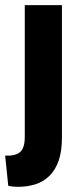

<svg xmlns="http://www.w3.org/2000/svg" viewBox="-38 -547 311 744"><path d="M32 177Q22 177 13 176Q4 175 -6 173L-18 56Q22 58 40 42Q58 26 58 -16V-527H202V-14Q202 40 189 76.5Q176 113 152.5 135.5Q129 158 98 167.5Q67 177 32 177Z"/></svg>

Font: Bricolage Grotesque 36pt SemiCondensed
Style: Bold
Weight: 700
Width: 4
Designer: Mathieu Triay
Foundry: Atelier Triay
Version: Version 1.001;gftools[0.9.33.dev8+g029e19f]